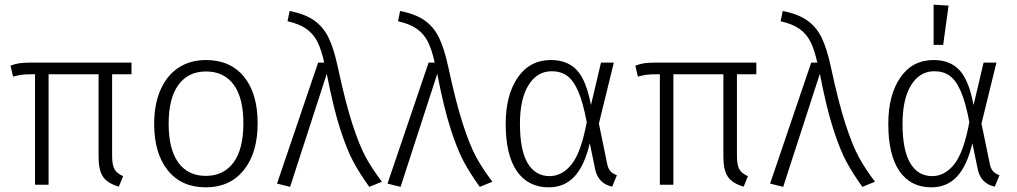

<svg xmlns="http://www.w3.org/2000/svg" viewBox="-20 -791 4355 822"><path d="M460 -473V-124Q460 -84 470.5 -66Q481 -48 507 -37L489 8Q440 -6 421 -34.5Q402 -63 402 -119V-473H188V0H130V-473H117Q89 -473 73.5 -471Q58 -469 36 -463L25 -510Q46 -518 65 -520.5Q84 -523 115 -523H543V-473Z M1083 -263Q1083 -136 1023.5 -62.5Q964 11 861 11Q757 11 698.5 -61.5Q640 -134 640 -261Q640 -344 667 -406Q694 -468 744 -501Q794 -534 862 -534Q966 -534 1024.5 -462.5Q1083 -391 1083 -263ZM702 -261Q702 -152 743.5 -95Q785 -38 861 -38Q937 -38 979.5 -95Q1022 -152 1022 -263Q1022 -372 980.5 -428.5Q939 -485 862 -485Q786 -485 744 -428Q702 -371 702 -261Z M1426 -505Q1459 -351 1489 -259Q1519 -167 1546.5 -117Q1574 -67 1615 -13L1561 9Q1520 -48 1492.5 -99Q1465 -150 1436 -240Q1407 -330 1379 -475L1222 9L1166 -5L1342 -523H1368Q1356 -578 1339 -612Q1322 -646 1291.5 -667.5Q1261 -689 1211 -700L1220 -744Q1286 -731 1325 -703.5Q1364 -676 1386.5 -630Q1409 -584 1426 -505Z M1899 -505Q1932 -351 1962 -259Q1992 -167 2019.5 -117Q2047 -67 2088 -13L2034 9Q1993 -48 1965.5 -99Q1938 -150 1909 -240Q1880 -330 1852 -475L1695 9L1639 -5L1815 -523H1841Q1829 -578 1812 -612Q1795 -646 1764.5 -667.5Q1734 -689 1684 -700L1693 -744Q1759 -731 1798 -703.5Q1837 -676 1859.5 -630Q1882 -584 1899 -505Z M2510 -341 2553 -523H2608L2544 -262L2579 -92Q2583 -70 2593 -58.5Q2603 -47 2621 -41L2601 8Q2539 -5 2527 -71L2505 -178Q2483 -83 2440 -36Q2397 11 2329 11Q2241 11 2193 -58Q2145 -127 2145 -261Q2145 -384 2196.5 -459Q2248 -534 2339 -534Q2409 -534 2449.5 -491Q2490 -448 2510 -341ZM2206 -261Q2206 -148 2239 -92.5Q2272 -37 2333 -37Q2387 -37 2427.5 -88Q2468 -139 2492 -268Q2476 -353 2455.5 -400Q2435 -447 2408 -466.5Q2381 -486 2342 -486Q2280 -486 2243 -427Q2206 -368 2206 -261Z M3135 -473V-124Q3135 -84 3145.5 -66Q3156 -48 3182 -37L3164 8Q3115 -6 3096 -34.5Q3077 -63 3077 -119V-473H2863V0H2805V-473H2792Q2764 -473 2748.5 -471Q2733 -469 2711 -463L2700 -510Q2721 -518 2740 -520.5Q2759 -523 2790 -523H3218V-473Z M3537 -505Q3570 -351 3600 -259Q3630 -167 3657.5 -117Q3685 -67 3726 -13L3672 9Q3631 -48 3603.5 -99Q3576 -150 3547 -240Q3518 -330 3490 -475L3333 9L3277 -5L3453 -523H3479Q3467 -578 3450 -612Q3433 -646 3402.5 -667.5Q3372 -689 3322 -700L3331 -744Q3397 -731 3436 -703.5Q3475 -676 3497.5 -630Q3520 -584 3537 -505Z M4148 -341 4191 -523H4246L4182 -262L4217 -92Q4221 -70 4231 -58.5Q4241 -47 4259 -41L4239 8Q4177 -5 4165 -71L4143 -178Q4121 -83 4078 -36Q4035 11 3967 11Q3879 11 3831 -58Q3783 -127 3783 -261Q3783 -384 3834.5 -459Q3886 -534 3977 -534Q4047 -534 4087.5 -491Q4128 -448 4148 -341ZM3844 -261Q3844 -148 3877 -92.5Q3910 -37 3971 -37Q4025 -37 4065.5 -88Q4106 -139 4130 -268Q4114 -353 4093.5 -400Q4073 -447 4046 -466.5Q4019 -486 3980 -486Q3918 -486 3881 -427Q3844 -368 3844 -261ZM4041 -767 4018 -599H3977V-771Z"/></svg>

Font: Fira Sans Light
Style: Regular
Weight: 300
Designer: bBox Type GmbH & Carrois Corporate GbR & Edenspiekermann AG
Foundry: bBox Type GmbH & Carrois Corporate GbR & Edenspiekermann AG
Version: Version 4.301